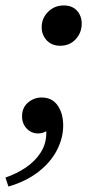

<svg xmlns="http://www.w3.org/2000/svg" viewBox="-42 -501 359 705"><path d="M111 -143Q149 -143 169.5 -114Q190 -85 190 -40Q190 6 167 50.5Q144 95 99 130Q54 165 -11 184L-22 151Q19 137 53 114Q87 91 107.5 59Q128 27 128 -13V-19Q113 -11 98 -11Q73 -11 56 -29Q39 -47 39 -74Q39 -106 61 -124.5Q83 -143 111 -143ZM179 -333Q148 -333 129.5 -353Q111 -373 111 -401Q111 -434 134.5 -457.5Q158 -481 192 -481Q223 -481 240.5 -462Q258 -443 258 -414Q258 -381 236 -357Q214 -333 179 -333Z"/></svg>

Font: Tiro Devanagari Hindi
Style: Italic
Weight: 400
Italic angle: -11°
Designer: Devanagari: John Hudson & Fiona Ross, assisted by Paul Hanslow. Latin: John Hudson with Paul Hanslow, assisted by Kaja S
Foundry: Tiro Typeworks Ltd.
Version: Version 1.52